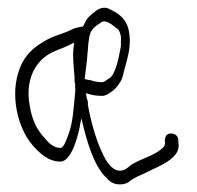

<svg xmlns="http://www.w3.org/2000/svg" viewBox="-20 -497 518 505"><path d="M33 -320C4 -249 27 -160 65 -116C84 -94 107 -72 139 -72C148 -72 157 -79 165 -92C179 -115 188 -150 194 -186C208 -126 226 -63 258 -31C269 -19 278 -12 295 -12C309 -12 317 -16 326 -24L342 -33L360 -41L378 -50C392 -56 403 -62 414 -68C432 -79 455 -95 449 -124V-130C447 -140 441 -146 429 -146C416 -146 412 -133 414 -121C414 -116 413 -113 409 -109C392 -92 368 -85 345 -74L327 -65C317 -57 309 -48 295 -48C279 -48 266 -64 258 -77C237 -115 221 -166 211 -222C212 -228 210 -235 208 -239C207 -244 207 -248 206 -252C218 -248 230 -245 244 -245C251 -244 257 -246 263 -249L275 -257C284 -263 296 -278 301 -291C305 -301 306 -313 310 -324L314 -339C319 -359 324 -382 320 -409C315 -450 288 -464 264 -475C253 -479 241 -475 233 -469L224 -462C221 -459 217 -456 212 -451C205 -443 203 -435 198 -427H195C185 -425 175 -423 168 -419C147 -408 121 -404 94 -387C67 -371 46 -352 33 -320ZM58 -220C46 -286 72 -334 111 -356C131 -367 149 -371 163 -379L175 -385L173 -367C171 -350 174 -316 176 -296V-287C176 -284 176 -280 178 -275C177 -271 177 -267 178 -263V-257C174 -217 172 -178 162 -149C157 -136 149 -108 139 -108C118 -108 105 -125 92 -140C73 -163 64 -185 58 -220ZM202 -290C203 -291 203 -291 203 -292C205 -308 207 -324 209 -341L210 -355C212 -371 211 -376 214 -394C216 -414 225 -423 234 -430L243 -436C257 -450 278 -429 289 -421C294 -418 300 -402 298 -390V-376C293 -349 285 -300 266 -290C260 -287 253 -279 245 -281C234 -281 226 -284 218 -286L206 -288C205 -289 204 -289 202 -290Z"/></svg>

Font: Stray Cat
Style: SuCn
Weight: 400
Version: Version 1.0